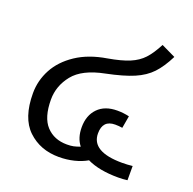

<svg xmlns="http://www.w3.org/2000/svg" viewBox="-121 -793 933 926"><g transform="rotate(20 345.5 -330.5)"><path d="M571 -69Q597 -69 624 -72V1Q602 4 577 4Q479 4 417 -26Q388 -9 351 0Q314 9 274 9Q178 9 115 -51Q52 -111 52 -238Q52 -303 83 -361Q114 -419 177 -461Q240 -503 332 -518Q401 -530 441.5 -547Q482 -564 508 -592Q534 -620 560 -670L633 -635Q604 -577 571.5 -542.5Q539 -508 487.5 -486Q436 -464 348 -446Q236 -424 190 -366.5Q144 -309 144 -239Q144 -147 184 -104Q224 -61 290 -61Q310 -61 324 -64Q338 -67 357 -74Q329 -109 329 -164Q329 -225 364.5 -261.5Q400 -298 464 -298Q495 -298 525 -291L514 -228Q496 -231 477 -231Q413 -231 413 -163Q413 -69 571 -69Z"/></g></svg>

Font: FiraGOUPP
Style: Medium
Weight: 400
Designer: bBox Type
Foundry: bBox Type GmbH
Version: Version 1.001